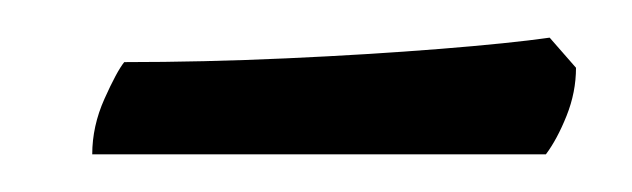

<svg xmlns="http://www.w3.org/2000/svg" viewBox="-20 -352 336 102"><path d="M29 -270Q29 -285 35.5 -299.5Q42 -314 46 -319Q88 -319 132 -321Q176 -323 213.5 -326Q251 -329 272 -332L286 -316Q286 -303 281 -290.5Q276 -278 270 -270Z"/></svg>

Font: Texturina 72pt 72pt Medium
Style: Italic
Weight: 500
Italic angle: -11°
Designer: Guillermo Torres Carreño
Foundry: Omnibus-Type
Version: Version 1.002; ttfautohint (v1.8.3)